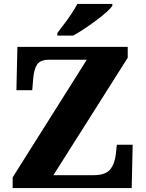

<svg xmlns="http://www.w3.org/2000/svg" viewBox="-20 -951 736 971"><path d="M44 -54 419 -649H230Q185 -649 168.5 -626Q152 -603 148 -554L143 -495H63L68 -714H626V-659L250 -65H452Q514 -65 537.5 -94.5Q561 -124 566 -173L571 -219H651L646 0H44ZM270 -784Q275 -791 298.5 -821.5Q322 -852 341.5 -881.5Q361 -911 371 -931H548V-921Q530 -895 465.5 -847Q401 -799 350 -771H270Z"/></svg>

Font: Noto Serif ExtraBold
Style: Regular
Weight: 800
Designer: Monotype Design Team
Foundry: Monotype Imaging Inc.
Version: Version 1.001